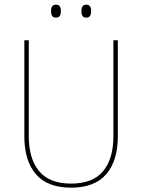

<svg xmlns="http://www.w3.org/2000/svg" viewBox="-20 -816 625 844"><path d="M292.5 9Q189 9 138 -50Q87 -109 87 -217.5V-639H106.5V-217.5Q106.5 -118 152 -63.5Q197.5 -9 292.5 -9Q388 -9 433.2 -63.5Q478.5 -118 478.5 -217.5V-639H498V-217.5Q498 -109 446.8 -50Q395.5 9 292.5 9ZM226 -738.5Q215 -738.5 209.8 -745.2Q204.5 -752 204.5 -766V-769Q204.5 -782 209.8 -788.8Q215 -795.5 226 -795.5Q237 -795.5 242.2 -788.8Q247.5 -782 247.5 -769V-766Q247.5 -752 242.2 -745.2Q237 -738.5 226 -738.5ZM359.5 -738.5Q348.5 -738.5 343.2 -745.2Q338 -752 338 -766V-769Q338 -782 343.2 -788.8Q348.5 -795.5 359.5 -795.5Q370 -795.5 375.2 -788.8Q380.5 -782 380.5 -769V-766Q380.5 -752 375.2 -745.2Q370 -738.5 359.5 -738.5Z"/></svg>

Font: Anek Odia Thin
Style: Regular
Weight: 250
Version: Version 1.003